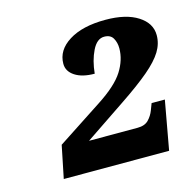

<svg xmlns="http://www.w3.org/2000/svg" viewBox="-74 -899 595 588"><g transform="rotate(-15 224.0 -605.0)"><path d="M59 -386 80 -489 222 -582Q282 -621 304.5 -656.5Q327 -692 327 -729Q327 -747 319 -761Q311 -775 291 -775Q268 -775 253 -744.5Q238 -714 234 -673Q195 -673 172 -688Q149 -703 149 -727Q149 -770 192 -797Q235 -824 308 -824Q373 -824 410.5 -800Q448 -776 448 -738Q448 -711 433 -686.5Q418 -662 384.5 -633.5Q351 -605 293 -566L164 -479H318Q341 -479 353 -491.5Q365 -504 371 -520L379 -541H421L393 -386Z"/></g></svg>

Font: Noto Serif Tamil Black
Style: Italic
Weight: 900
Italic angle: -12°
Designer: Indian Type Foundry, Tom Grace, and the Monotype Design Team
Foundry: Monotype Imaging Inc.
Version: Version 2.003; ttfautohint (v1.8.4.7-5d5b)